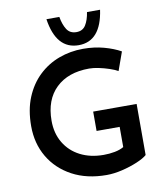

<svg xmlns="http://www.w3.org/2000/svg" viewBox="-100 -1025 956 1114"><g transform="rotate(-10 378.0 -467.5)"><path d="M680 -67Q661 -50 619.5 -32.5Q578 -15 529.5 -3.5Q481 8 438 8Q321 8 235 -38.5Q149 -85 102 -165Q55 -245 55 -347Q55 -443 85 -515.5Q115 -588 167 -637.5Q219 -687 286.5 -712Q354 -737 429 -737Q495 -737 551.5 -721.5Q608 -706 649 -683L610 -574Q591 -585 561 -595Q531 -605 500 -611.5Q469 -618 444 -618Q320 -618 248.5 -549.5Q177 -481 177 -357Q177 -283 210.5 -227Q244 -171 303.5 -140.5Q363 -110 441 -110Q475 -110 506.5 -116Q538 -122 560 -135V-254H424V-368H680ZM409 -762Q277 -762 250 -943H326Q334 -897 352.5 -868Q371 -839 409 -839Q446 -839 464 -868Q482 -897 489 -943H566Q540 -762 409 -762Z"/></g></svg>

Font: Reem Kufi Medium
Style: Regular
Weight: 500
Designer: Khaled Hosny
Version: Version 1.001